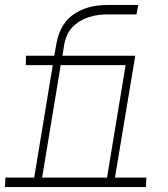

<svg xmlns="http://www.w3.org/2000/svg" viewBox="-58 -755 678 775"><path d="M232 -19V-38H374L449 -492H187L112 -38H232ZM-38 0 -36 -38H80L155 -492H46L47 -530H161L170 -580Q174 -603 183 -625.5Q192 -648 207 -667Q222 -686 243 -699.5Q264 -713 286.5 -721Q309 -729 332.5 -732Q356 -735 378 -735H500L493 -697H377Q358 -697 339 -694.5Q320 -692 301 -686Q282 -680 264.5 -669.5Q247 -659 233.5 -644.5Q220 -630 212 -611.5Q204 -593 201 -574L194 -530H488L406 -38H533L531 0Z"/></svg>

Font: Iosevka Slab XLtExObl
Style: Regular
Weight: 200
Width: 7
Italic angle: -9°
Monospace: yes
Designer: Belleve Invis
Foundry: Belleve Invis
Version: Version 11.1.1; ttfautohint (v1.8.3)